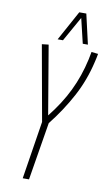

<svg xmlns="http://www.w3.org/2000/svg" viewBox="-98 -944 564 993"><g transform="rotate(10 184.0 -448.0)"><path d="M96 0 144 -304 73 -700 108 -704 169 -343Q229 -418 267 -496Q305 -574 325 -664Q327 -674 329 -684.5Q331 -695 333 -705L368 -701Q364 -678 359 -658Q336 -558 289.5 -471.5Q243 -385 179 -304L129 0ZM149 -739 235 -896H272L308 -739H281L250 -869L177 -739Z"/></g></svg>

Font: Georama Condensed ExtraLight
Style: Italic
Weight: 200
Width: 3
Italic angle: -9°
Designer: Jean-Baptiste Levee
Foundry: Production Type
Version: Version 1.000